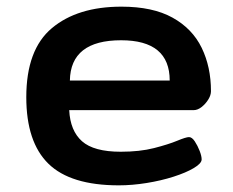

<svg xmlns="http://www.w3.org/2000/svg" viewBox="-20 -550 700 577"><path d="M337 7Q192 7 125.5 -58Q59 -123 59 -258Q59 -401 136 -465.5Q213 -530 345 -530Q439 -530 498.5 -497Q558 -464 586 -406.5Q614 -349 614 -276Q614 -264 606 -251Q598 -238 586 -228.5Q574 -219 562 -219H188Q191 -157 226.5 -125.5Q262 -94 343 -94Q400 -94 443 -105Q486 -116 512.5 -127Q539 -138 548 -138Q557 -138 565.5 -125Q574 -112 580 -96.5Q586 -81 586 -71Q586 -59 562.5 -45Q539 -31 501.5 -19Q464 -7 420.5 0Q377 7 337 7ZM190 -308H490Q490 -429 344 -429Q192 -429 190 -308Z"/></svg>

Font: Asap Expanded SemiBold
Style: Regular
Weight: 600
Width: 7
Designer: Pablo Cosgaya
Foundry: Omnibus-Type
Version: Version 3.001; ttfautohint (v1.8.4.7-5d5b)